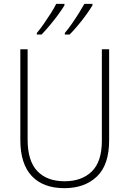

<svg xmlns="http://www.w3.org/2000/svg" viewBox="-20 -971 674 1001"><path d="M549 -240Q549 -111 485 -50.5Q421 10 316 10Q205 10 145.5 -53.5Q86 -117 86 -241V-714H124V-243Q124 -132 174.5 -79Q225 -26 317 -26Q406 -26 458.5 -77Q511 -128 511 -237V-714H549ZM462 -943Q450 -923 430 -895Q410 -867 386.5 -839Q363 -811 343 -791H318V-799Q335 -819 354.5 -847Q374 -875 391.5 -903Q409 -931 420 -951H462ZM316 -943Q304 -923 284 -895.5Q264 -868 240.5 -840Q217 -812 197 -791H172V-799Q189 -819 208.5 -847Q228 -875 245.5 -902.5Q263 -930 273 -951H316Z"/></svg>

Font: Noto Sans Arabic UI SmCn XLt
Style: Regular
Weight: 200
Width: 4
Designer: Monotype Design Team, Nadine Chahine and Nizar Qandah
Foundry: Monotype Imaging Inc.
Version: Version 2.010; ttfautohint (v1.8.4.7-5d5b)